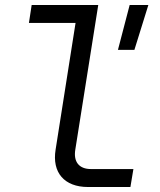

<svg xmlns="http://www.w3.org/2000/svg" viewBox="-20 -750 640 770"><path d="M333 0H503L515 -72H345C297 -72 274 -101 282 -150L374 -730H107L96 -658H283L203 -150C188 -58 238 0 333 0ZM453 -550H519L575 -730H500Z"/></svg>

Font: JetBrains Mono Light
Style: Italic
Weight: 336
Italic angle: -9°
Monospace: yes
Designer: Philipp Nurullin, Konstantin Bulenkov
Foundry: JetBrains
Version: Version 2.305